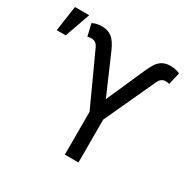

<svg xmlns="http://www.w3.org/2000/svg" viewBox="-182 -898 1064 1061"><g transform="rotate(30 350.0 -367.0)"><path d="M361.3 -273.4 212.9 -597.7Q205.1 -614.7 194.3 -622.3Q183.6 -629.9 168 -629.9Q148.9 -629.9 143.6 -626L125 -703.1Q141.1 -710.9 155.3 -713.9Q169.4 -716.8 186.5 -716.8Q223.6 -716.8 249.5 -696.8Q275.4 -676.8 297.9 -624L404.3 -378.9L512.7 -624Q527.3 -657.2 541 -676.5Q554.7 -695.8 574.2 -706.3Q593.8 -716.8 623 -716.8Q639.6 -716.8 653.3 -714.1Q667 -711.4 683.6 -704.1L665 -626Q659.7 -629.9 641.6 -629.9Q627 -629.9 616.2 -622.3Q605.5 -614.7 597.7 -597.7L448.2 -273.4V0H361.3ZM2 -734.4H92.8L36.1 -573.2H-21.5Z"/></g></svg>

Font: Pretendard
Style: Regular
Weight: 400
Designer: Base glyphs from Inter by Rasmus Andersson; Hangeul glyphs from Noto Sans CJK(Source Han Sans) by Jang Soo-young and Kan
Foundry: Kil Hyung-jin
Version: Version 1.309